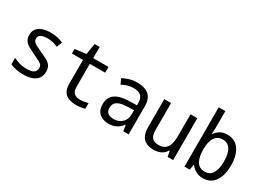

<svg xmlns="http://www.w3.org/2000/svg" viewBox="-31 -1439 2878 2129"><g transform="rotate(30 1407.5 -375.0)"><path d="M262 10Q213 10 170 1Q127 -8 95 -24V-105Q129 -89 171 -76Q213 -63 267 -63Q332 -63 358 -84Q384 -105 384 -143Q384 -164 374.5 -177.5Q365 -191 338.5 -205.5Q312 -220 261 -243Q213 -266 177.5 -286Q142 -306 123 -333.5Q104 -361 104 -404Q104 -451 127.5 -482.5Q151 -514 195.5 -530Q240 -546 302 -546Q345 -546 383 -538Q421 -530 461 -512L434 -443Q395 -460 363.5 -466.5Q332 -473 301 -473Q244 -473 216.5 -456Q189 -439 189 -406Q189 -384 201.5 -369Q214 -354 242 -339.5Q270 -325 316 -304Q365 -283 399.5 -263.5Q434 -244 452.5 -217Q471 -190 471 -145Q471 -94 447.5 -60Q424 -26 377.5 -8Q331 10 262 10Z M943 10Q890 10 848.5 -4.5Q807 -19 783 -55.5Q759 -92 759 -156V-462H617V-520L760 -539L782 -679H847V-536H1043V-462H846V-172Q846 -135 857 -110.5Q868 -86 891.5 -74.5Q915 -63 952 -63Q975 -63 1002 -67.5Q1029 -72 1052 -78V-5Q1029 1 1000.5 5.5Q972 10 943 10Z M1358 10Q1285 10 1238.5 -29Q1192 -68 1192 -148Q1192 -205 1218.5 -243Q1245 -281 1296 -300.5Q1347 -320 1421 -322L1529 -325V-351Q1529 -421 1495 -447Q1461 -473 1405 -473Q1364 -473 1327 -462Q1290 -451 1257 -432L1226 -499Q1265 -519 1309 -532.5Q1353 -546 1410 -546Q1506 -546 1558 -501Q1610 -456 1610 -362V0H1542L1529 -75H1525Q1505 -47 1480 -28.5Q1455 -10 1425 0Q1395 10 1358 10ZM1376 -63Q1416 -63 1451 -79.5Q1486 -96 1507 -129.5Q1528 -163 1528 -214V-262L1441 -259Q1383 -257 1347 -244Q1311 -231 1294.5 -207.5Q1278 -184 1278 -151Q1278 -104 1305.5 -83.5Q1333 -63 1376 -63Z M1932 10Q1844 10 1800.5 -36.5Q1757 -83 1757 -177V-536H1844V-192Q1844 -125 1870 -94Q1896 -63 1956 -63Q2006 -63 2036 -86Q2066 -109 2079.5 -153Q2093 -197 2093 -259V-536H2180V0H2109L2096 -72H2091Q2074 -43 2050.5 -25Q2027 -7 1997.5 1.5Q1968 10 1932 10Z M2564 10Q2510 10 2471.5 -12.5Q2433 -35 2409 -68H2403L2392 0H2325V-760H2410V-576Q2410 -548 2409.5 -521Q2409 -494 2406 -466H2410Q2432 -499 2469.5 -522.5Q2507 -546 2564 -546Q2610 -546 2647 -528.5Q2684 -511 2710.5 -476Q2737 -441 2751.5 -389Q2766 -337 2766 -269Q2766 -200 2751.5 -148Q2737 -96 2710.5 -60.5Q2684 -25 2647 -7.5Q2610 10 2564 10ZM2544 -63Q2612 -63 2644 -116Q2676 -169 2676 -268Q2676 -368 2643 -420.5Q2610 -473 2543 -473Q2479 -473 2444.5 -422Q2410 -371 2410 -272Q2410 -169 2443.5 -116Q2477 -63 2544 -63Z"/></g></svg>

Font: Noto Sans Mono SemiCondensed
Style: Regular
Weight: 400
Width: 4
Designer: Monotype Design Team
Foundry: Monotype Imaging Inc.
Version: Version 2.010